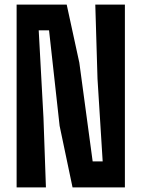

<svg xmlns="http://www.w3.org/2000/svg" viewBox="-20 -820 619 840"><path d="M52.7 0V-800H271.8L327.1 -545.5L385.4 -113.8H429.2L406.6 -475.1L396.9 -800H526.4V0H297.4L240.8 -269.5L194.6 -687.2H149.4L170.2 -304.7L180.9 0Z"/></svg>

Font: Big Shoulders Thin
Style: Regular
Weight: 100
Version: Version 2.002